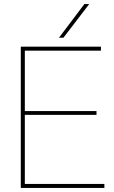

<svg xmlns="http://www.w3.org/2000/svg" viewBox="-20 -931 565 951"><path d="M83 0V-700H480V-680H103V-381H458V-362H103V-20H497V0ZM272 -744 398 -911H422L294 -744Z"/></svg>

Font: Georama Thin
Style: Regular
Weight: 100
Designer: Jean-Baptiste Levee
Foundry: Production Type
Version: Version 1.000